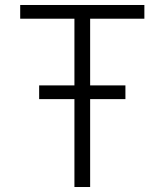

<svg xmlns="http://www.w3.org/2000/svg" viewBox="-20 -750 660 770"><path d="M137 -407.5H483V-352.5H137ZM278.5 0V-730H341.5V0ZM61 -730H559V-675H61Z"/></svg>

Font: Monaspace Neon Var
Style: Regular
Weight: 400
Designer: Riley Cran and the Lettermatic Team
Version: Version 1.000 (Monaspace Neon Var)